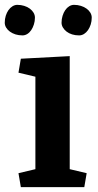

<svg xmlns="http://www.w3.org/2000/svg" viewBox="-43 -772 403 792"><path d="M244.6 -74.2 314.5 -57.6 304.7 0H43L33.2 -57.6L103 -74.2V-455.6L33.2 -472.2L43 -529.8L244.6 -540.5ZM-23.4 -678.2Q-23.4 -693.4 -19.3 -706.8Q-15.1 -720.2 -8.1 -730.2Q-1 -740.2 8.5 -746.1Q18.1 -752 28.3 -752Q43.5 -752 56.9 -747.8Q70.3 -743.7 80.1 -736.3Q89.8 -729 95.5 -719.5Q101.1 -710 101.1 -699.2Q101.1 -684.6 96.9 -671.4Q92.8 -658.2 85.9 -647.9Q79.1 -637.7 69.6 -631.8Q60.1 -626 49.8 -626Q34.2 -626 21 -630.1Q7.8 -634.3 -2.2 -641.6Q-12.2 -648.9 -17.8 -658.4Q-23.4 -668 -23.4 -678.2ZM210.9 -678.2Q210.9 -693.4 215.1 -706.8Q219.2 -720.2 226.1 -730.2Q232.9 -740.2 242.4 -746.1Q252 -752 262.2 -752Q277.3 -752 290.8 -747.8Q304.2 -743.7 314.2 -736.3Q324.2 -729 329.8 -719.5Q335.4 -710 335.4 -699.2Q335.4 -684.6 331.3 -671.4Q327.1 -658.2 320.1 -647.9Q313 -637.7 303.5 -631.8Q293.9 -626 283.2 -626Q267.6 -626 254.4 -630.1Q241.2 -634.3 231.7 -641.6Q222.2 -648.9 216.6 -658.4Q210.9 -668 210.9 -678.2Z"/></svg>

Font: Noticia Text
Style: Bold
Weight: 700
Designer: JM Sole
Foundry: JM Sole
Version: Version 1.003